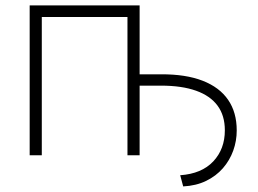

<svg xmlns="http://www.w3.org/2000/svg" viewBox="-20 -562 933 695"><path d="M643.1 112.8 632.3 72.3Q710 66.9 752 22.2Q793.9 -22.5 793.9 -90.3Q793.9 -143.6 767.6 -179.4Q741.2 -215.3 689.7 -233.6Q638.2 -252 563 -252H467.8V-293H563Q652.3 -293.5 713.4 -269.8Q774.4 -246.1 805.7 -200.7Q836.9 -155.3 836.9 -89.8Q836.9 -51.8 824.2 -16.6Q811.5 18.6 786.9 46.9Q762.2 75.2 726.1 92.8Q689.9 110.4 643.1 112.8ZM485.4 -542.5V0H441.4V-500.5H131.3V0H87.4V-542.5Z"/></svg>

Font: Inter 16pt ExtraLight
Style: Regular
Weight: 250
Version: Version 4.001;git-66647c0bb